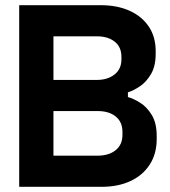

<svg xmlns="http://www.w3.org/2000/svg" viewBox="-20 -720 654 740"><path d="M54 0V-700H368Q432 -700 479.5 -678.5Q527 -657 553.5 -617.5Q580 -578 580 -523V-513Q580 -465 562 -434.5Q544 -404 519.5 -387.5Q495 -371 473 -364V-346Q495 -340 521 -323.5Q547 -307 565.5 -276Q584 -245 584 -195V-185Q584 -127 557 -85.5Q530 -44 482.5 -22Q435 0 372 0ZM186 -120H356Q399 -120 425.5 -141Q452 -162 452 -201V-211Q452 -250 426 -271Q400 -292 356 -292H186ZM186 -412H354Q395 -412 421.5 -433Q448 -454 448 -491V-501Q448 -539 422 -559.5Q396 -580 354 -580H186Z"/></svg>

Font: Space Grotesk Frontify
Style: Bold
Weight: 700
Designer: Florian Karsten
Version: Version 2.000